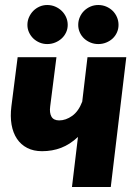

<svg xmlns="http://www.w3.org/2000/svg" viewBox="-20 -747 548 767"><path d="M484.5 -518.5 422.5 0H267.5L291.5 -200Q259.5 -170 224.2 -156.5Q189 -143 148 -143Q114 -143 88.8 -156Q63.5 -169 47.8 -192.5Q32 -216 26.2 -249Q20.5 -282 25.5 -322L50.5 -518.5H205.5L180.5 -322Q177 -296.5 185.5 -281.2Q194 -266 216.5 -266Q243 -266 268.5 -284.2Q294 -302.5 308.5 -341L329.5 -518.5ZM250.5 -647.5Q250.5 -631.5 244 -617.5Q237.5 -603.5 226.2 -593.2Q215 -583 200.2 -577Q185.5 -571 168.5 -571Q152.5 -571 138.2 -577Q124 -583 113.2 -593.2Q102.5 -603.5 96 -617.5Q89.5 -631.5 89.5 -647.5Q89.5 -664 96 -678.5Q102.5 -693 113.2 -703.8Q124 -714.5 138.2 -720.8Q152.5 -727 168.5 -727Q185.5 -727 200.2 -720.8Q215 -714.5 226.2 -703.8Q237.5 -693 244 -678.5Q250.5 -664 250.5 -647.5ZM453.5 -647.5Q453.5 -631.5 447.2 -617.5Q441 -603.5 430 -593.2Q419 -583 404.2 -577Q389.5 -571 372.5 -571Q356 -571 341.5 -577Q327 -583 316 -593.2Q305 -603.5 298.8 -617.5Q292.5 -631.5 292.5 -647.5Q292.5 -664 298.8 -678.5Q305 -693 316 -703.8Q327 -714.5 341.5 -720.8Q356 -727 372.5 -727Q389.5 -727 404.2 -720.8Q419 -714.5 430 -703.8Q441 -693 447.2 -678.5Q453.5 -664 453.5 -647.5Z"/></svg>

Font: Lato ExtraBold
Style: Italic
Weight: 800
Italic angle: -7°
Designer: Lukasz Dziedzic with Adam Twardoch and Botio Nikoltchev
Foundry: tyPoland Lukasz Dziedzic
Version: Version 2.015; 2015-08-06; http://www.latofonts.com/